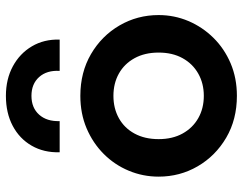

<svg xmlns="http://www.w3.org/2000/svg" viewBox="-106 -701 822 650"><g transform="rotate(-90 305.0 -376.0)"><path d="M305.5 15Q225.5 15 163.8 -21.2Q102 -57.5 67 -117.8Q32 -178 32 -250Q32 -303 52 -351Q72 -399 108.8 -435.8Q145.5 -472.5 195.5 -493.8Q245.5 -515 305.5 -515Q385 -515 446.8 -479Q508.5 -443 543.8 -382.5Q579 -322 579 -250Q579 -197 558.8 -149.2Q538.5 -101.5 502 -64.5Q465.5 -27.5 415.5 -6.2Q365.5 15 305.5 15ZM305.5 -97Q347.5 -97 380.8 -115.8Q414 -134.5 433 -168.8Q452 -203 452 -250Q452 -297 433 -331.5Q414 -366 381 -384.5Q348 -403 305.5 -403Q263 -403 229.8 -384.5Q196.5 -366 177.8 -331.5Q159 -297 159 -250Q159 -203 178 -168.8Q197 -134.5 230 -115.8Q263 -97 305.5 -97ZM114.5 -585Q113 -638.5 136.8 -679.8Q160.5 -721 204 -744Q247.5 -767 305.5 -767Q362 -767 405.5 -743.5Q449 -720 473.2 -679Q497.5 -638 496 -585H390Q392.5 -628.5 369.2 -654.5Q346 -680.5 305.5 -680.5Q265 -680.5 241.8 -654.5Q218.5 -628.5 220 -585Z"/></g></svg>

Font: Geologica Medium
Style: Regular
Weight: 500
Designer: Sindre Bremnes, Frode Helland
Foundry: Monokrom Skriftforlag AS
Version: Version 1.010;gftools[0.9.28]